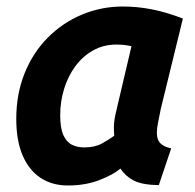

<svg xmlns="http://www.w3.org/2000/svg" viewBox="-20 -558 600 590"><path d="M189 12Q140 12 104.5 -11.5Q69 -35 49.5 -80.5Q30 -126 30 -193Q30 -269 55.5 -332.5Q81 -396 126.5 -442Q172 -488 231.5 -513Q291 -538 358 -538Q403 -538 448 -529Q493 -520 542 -501L474 -223Q470 -202 466 -183Q462 -164 462 -150Q462 -129 472.5 -118Q483 -107 506 -102L468 11Q416 10 390.5 -3.5Q365 -17 350 -40Q328 -21 285 -4.5Q242 12 189 12ZM239 -105Q271 -105 293 -117Q315 -129 331 -141Q330 -153 330 -166Q330 -179 332 -191.5Q334 -204 337 -216L384 -416Q371 -419 360 -420Q349 -421 337 -421Q298 -421 266 -403Q234 -385 211.5 -354.5Q189 -324 177 -285Q165 -246 165 -204Q165 -165 174.5 -143.5Q184 -122 200.5 -113.5Q217 -105 239 -105Z"/></svg>

Font: Ubuntu Sans Mono
Style: Bold Italic
Weight: 700
Italic angle: -13.5°
Monospace: yes
Designer: Dalton Maag Ltd
Foundry: Dalton Maag Ltd
Version: Version 1.006